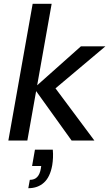

<svg xmlns="http://www.w3.org/2000/svg" viewBox="-20 -740 577 1011"><path d="M357 0 159 -276 406 -496H535L238 -246L246 -310L477 0ZM24 0 152 -720H252L124 0ZM129 251 137 207Q162 207 176 192Q190 177 195 148L197 134H149L164 48H258Q260 70 259 91Q258 112 255 130Q244 192 211.5 221.5Q179 251 129 251Z"/></svg>

Font: DM Sans 24pt Medium
Style: Italic
Weight: 500
Italic angle: -10°
Designer: Colophon Foundry, Jonny Pinhorn
Foundry: Colophon Foundry
Version: Version 4.004;gftools[0.9.30]